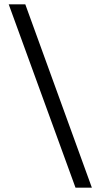

<svg xmlns="http://www.w3.org/2000/svg" viewBox="-20 -780 461 880"><path d="M96 -760 401 80H326L20 -760Z"/></svg>

Font: Goli
Style: Regular
Weight: 400
Designer: jaikishan Patel
Foundry: MagicType
Version: Version 1.000